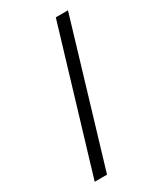

<svg xmlns="http://www.w3.org/2000/svg" viewBox="-198 -810 792 935"><g transform="rotate(-30 198.0 -342.0)"><path d="M350.6 -736.3H282.2L45.9 51.8H115.2Z"/></g></svg>

Font: FreeUniversal
Style: Regular
Weight: 400
Version: Version 1.001